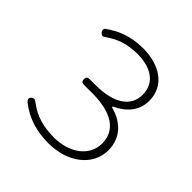

<svg xmlns="http://www.w3.org/2000/svg" viewBox="-153 -659 791 791"><g transform="rotate(45 242.5 -263.5)"><path d="M183 -294H174C163 -294 158 -289 158 -278C158 -267 163 -261 174 -261H190H223C334 -261 399 -221 399 -143C399 -67 327 -20 242 -20C182 -20 131 -32 83 -70C75 -77 65 -77 58 -69C51 -61 53 -53 61 -46C115 -3 175 13 243 13C352 13 437 -51 437 -141C437 -220 382 -262 322 -277V-282C376 -306 412 -347 412 -405C412 -494 335 -540 242 -540C168 -540 117 -517 75 -487C67 -480 68 -473 74 -465C80 -457 88 -455 96 -461C136 -489 176 -507 242 -507C317 -507 375 -474 375 -403C375 -337 320 -294 208 -294Z"/></g></svg>

Font: GenSenRounded2 TW EL
Style: Regular
Weight: 250
Version: Version 2.100;PS 2.1;hotconv 16.6.51;makeotf.lib2.5.65220 DE